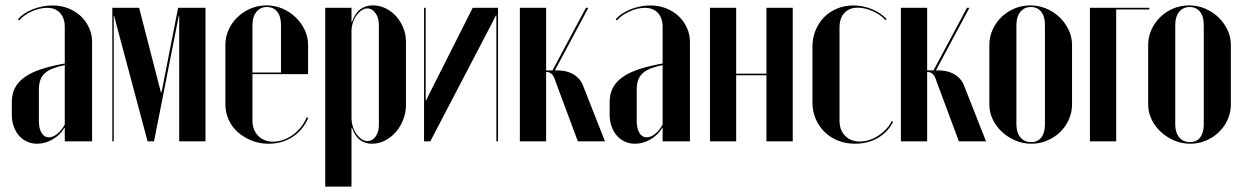

<svg xmlns="http://www.w3.org/2000/svg" viewBox="-20 -524 4618 712"><path d="M23.8 -98.5Q23.8 -75.2 30.9 -55.2Q38 -35.2 50.5 -21Q63 -6.8 80 1.1Q97 9 117.5 9Q147.2 9 174.9 -6.9Q202.5 -22.8 218.2 -49H220.2V-27.5V0H321.5V-368Q321.5 -396.8 310 -421.6Q298.5 -446.5 278.8 -464.8Q259 -483 232.5 -493.4Q206 -503.8 174.5 -503.8Q156 -503.8 136.9 -500Q117.8 -496.2 100.5 -489.2Q83.2 -482.2 69.2 -472.8Q55.2 -463.2 46.2 -452.5L51.2 -448.5Q58.5 -457.5 70.2 -466Q82 -474.5 96.4 -481.1Q110.8 -487.8 126 -491.4Q141.2 -495 154.5 -495Q185 -495 202.6 -476.1Q220.2 -457.2 220.2 -423.5V-288.5Q168.5 -279.5 131.4 -267Q94.2 -254.5 70.2 -237Q46.2 -219.5 35 -197Q23.8 -174.5 23.8 -146.2ZM161.5 -14.8Q144.2 -14.8 134.2 -31.1Q124.2 -47.5 124.2 -74.5V-190.5Q124.2 -211.2 129.2 -226.2Q134.2 -241.2 145.9 -252Q157.5 -262.8 175.8 -270Q194 -277.2 220.2 -282.5V-62.2Q208.2 -40.2 192.2 -27.5Q176.2 -14.8 161.5 -14.8Z M742 -495H640.5L584.8 -211L578.8 -181H577L569 -211L496 -495H396.5V0H401.8V-436.2V-466.2H403L410.8 -436.2L527.2 0H551.2L637.2 -436.2L643.2 -466.2H644.5V-436.2V0H742Z M815.8 -356.5V-137Q815.8 -106.5 828.1 -79.7Q840.4 -52.9 862.4 -33.5Q884.3 -14.1 913.6 -2.6Q942.8 9 975.8 9Q1026 9 1064.6 -16Q1103.2 -41 1123 -86.8L1117.2 -89Q1109.5 -69.5 1096.4 -53Q1083.2 -36.5 1066.4 -24.2Q1049.5 -12 1030.2 -5.2Q1010.9 1.5 992.5 1.5Q975.5 1.5 961.3 -4.4Q947.1 -10.3 937.3 -20.3Q927.5 -30.2 921.9 -44.6Q916.2 -59 916.2 -75.8V-431.5Q916.2 -461.8 930.8 -479.9Q945.2 -498 969.8 -498Q994.2 -498 1008.1 -480.4Q1022 -462.8 1022 -431.5V-255H911V-249H1122.5V-357.2Q1122.5 -386.9 1109.9 -413.3Q1097.2 -439.8 1076.2 -459.9Q1055.2 -480.1 1027.4 -492.1Q999.5 -504 968.4 -504Q937.2 -504 909.6 -492.4Q882 -480.8 860.8 -460.5Q839.7 -440.3 827.7 -413.6Q815.8 -386.9 815.8 -356.5Z M1283.5 -473V-495H1186V168H1283.5V-21.2V-49.8H1285.5Q1296.2 -18.5 1315.2 -4.8Q1334.2 9 1359.5 9Q1384.8 9 1407.4 -2.6Q1430 -14.2 1447.4 -33.9Q1464.8 -53.5 1475.1 -79.9Q1485.5 -106.2 1485.5 -134.8V-368.5Q1485.5 -396.2 1475.5 -420.8Q1465.5 -445.2 1448.9 -463.8Q1432.2 -482.2 1410 -493.1Q1387.8 -504 1362.5 -504Q1335.8 -504 1316.2 -489.5Q1296.8 -475 1285.2 -442.8H1283.5ZM1283.5 -86.8V-409.5Q1283.5 -424.5 1288.4 -439.5Q1293.2 -454.5 1301.8 -466.5Q1310.2 -478.5 1320.8 -485.6Q1331.2 -492.8 1342 -492.8Q1360.2 -492.8 1372.6 -475.2Q1385 -457.8 1385 -432.2V-59.8Q1385 -34.5 1372.9 -17.6Q1360.8 -0.8 1342.8 -0.8Q1331.5 -0.8 1321 -7.9Q1310.5 -15 1302 -27Q1293.5 -39 1288.5 -54.6Q1283.5 -70.2 1283.5 -86.8Z M1733 -495 1574.5 -181 1560.8 -152.5H1558.5V-182.5V-495H1552.5V0H1575.8L1804 -437.2L1818.8 -466.5H1820.8V-436.5V0H1826.8V-495Z M2122.8 0H2223.5L2144.2 -201Q2137.8 -220.2 2126.1 -232.5Q2114.5 -244.8 2100.5 -251.6Q2086.5 -258.5 2072.5 -260.8Q2058.5 -263 2046.8 -263H1983.2V-257H2008.5Q2017.8 -257 2026 -249.4Q2034.2 -241.8 2040.5 -221ZM2032 -252.2 2161.8 -495H2152.8L2024.8 -255.5ZM2005.2 -495H1907.8V0H2005.2Z M2240.8 -98.5Q2240.8 -75.2 2247.9 -55.2Q2255 -35.2 2267.5 -21Q2280 -6.8 2297 1.1Q2314 9 2334.5 9Q2364.2 9 2391.9 -6.9Q2419.5 -22.8 2435.2 -49H2437.2V-27.5V0H2538.5V-368Q2538.5 -396.8 2527 -421.6Q2515.5 -446.5 2495.8 -464.8Q2476 -483 2449.5 -493.4Q2423 -503.8 2391.5 -503.8Q2373 -503.8 2353.9 -500Q2334.8 -496.2 2317.5 -489.2Q2300.2 -482.2 2286.2 -472.8Q2272.2 -463.2 2263.2 -452.5L2268.2 -448.5Q2275.5 -457.5 2287.2 -466Q2299 -474.5 2313.4 -481.1Q2327.8 -487.8 2343 -491.4Q2358.2 -495 2371.5 -495Q2402 -495 2419.6 -476.1Q2437.2 -457.2 2437.2 -423.5V-288.5Q2385.5 -279.5 2348.4 -267Q2311.2 -254.5 2287.2 -237Q2263.2 -219.5 2252 -197Q2240.8 -174.5 2240.8 -146.2ZM2378.5 -14.8Q2361.2 -14.8 2351.2 -31.1Q2341.2 -47.5 2341.2 -74.5V-190.5Q2341.2 -211.2 2346.2 -226.2Q2351.2 -241.2 2362.9 -252Q2374.5 -262.8 2392.8 -270Q2411 -277.2 2437.2 -282.5V-62.2Q2425.2 -40.2 2409.2 -27.5Q2393.2 -14.8 2378.5 -14.8Z M2612.8 -495V0H2710V-244.8H2822.2V0H2919.8V-495H2822.2V-250.8H2710V-495Z M2992.8 -350.5V-144.5Q2992.8 -111 3004.8 -83.1Q3016.8 -55.2 3037.8 -34.6Q3058.8 -14 3087.6 -2.5Q3116.5 9 3150.8 9Q3198.2 9 3235.6 -12.6Q3273 -34.2 3291.8 -72.5L3286.8 -74.8Q3279 -59 3266 -45.1Q3253 -31.2 3237.1 -20.9Q3221.2 -10.5 3203.8 -4.9Q3186.2 0.8 3168.8 0.8Q3134.8 0.8 3114 -20.4Q3093.2 -41.5 3093.2 -76.8V-422.2Q3093.2 -456.8 3111.2 -476.1Q3129.2 -495.5 3160.8 -495.5Q3187.2 -495.5 3216.5 -482.5Q3245.8 -469.5 3264 -449.2L3268 -453.2Q3245.8 -476.8 3212.9 -490.2Q3180 -503.8 3144.8 -503.8Q3112 -503.8 3084.1 -492.2Q3056.2 -480.8 3036 -460.1Q3015.8 -439.5 3004.2 -411.2Q2992.8 -383 2992.8 -350.5Z M3535.8 0H3636.5L3557.2 -201Q3550.8 -220.2 3539.1 -232.5Q3527.5 -244.8 3513.5 -251.6Q3499.5 -258.5 3485.5 -260.8Q3471.5 -263 3459.8 -263H3396.2V-257H3421.5Q3430.8 -257 3439 -249.4Q3447.2 -241.8 3453.5 -221ZM3445 -252.2 3574.8 -495H3565.8L3437.8 -255.5ZM3418.2 -495H3320.8V0H3418.2Z M3800.8 -504Q3831.8 -504 3860 -492.1Q3888.3 -480.1 3909.3 -459.9Q3930.2 -439.8 3942.9 -413.3Q3955.5 -386.9 3955.5 -357.2V-137Q3955.5 -107.5 3943.6 -80.7Q3931.7 -53.9 3911.1 -34.1Q3890.5 -14.2 3863 -2.6Q3835.5 9 3805 9Q3773.2 9 3745.3 -3Q3717.3 -15 3695.8 -34.9Q3674.2 -54.8 3661.5 -81.1Q3648.8 -107.4 3648.8 -137V-357.2Q3648.8 -386.7 3660.7 -413.5Q3672.7 -440.2 3693.5 -460.5Q3714.2 -480.8 3741.9 -492.4Q3769.5 -504 3800.8 -504ZM3802.8 -498Q3778.2 -498 3763.8 -479.9Q3749.2 -461.8 3749.2 -431.5V-62.8Q3749.2 -32.5 3763.8 -14.8Q3778.3 3 3803.5 3Q3828 3 3841.5 -14.2Q3855 -31.5 3855 -62.8V-431.5Q3855 -462.8 3841.1 -480.4Q3827.2 -498 3802.8 -498Z M4021.8 0H4119.2V-489H4241.8V-495H4021.8Z M4389.8 -504Q4420.8 -504 4449 -492.1Q4477.3 -480.1 4498.3 -459.9Q4519.2 -439.8 4531.9 -413.3Q4544.5 -386.9 4544.5 -357.2V-137Q4544.5 -107.5 4532.6 -80.7Q4520.7 -53.9 4500.1 -34.1Q4479.5 -14.2 4452 -2.6Q4424.5 9 4394 9Q4362.2 9 4334.3 -3Q4306.3 -15 4284.8 -34.9Q4263.2 -54.8 4250.5 -81.1Q4237.8 -107.4 4237.8 -137V-357.2Q4237.8 -386.7 4249.7 -413.5Q4261.7 -440.2 4282.5 -460.5Q4303.2 -480.8 4330.9 -492.4Q4358.5 -504 4389.8 -504ZM4391.8 -498Q4367.2 -498 4352.8 -479.9Q4338.2 -461.8 4338.2 -431.5V-62.8Q4338.2 -32.5 4352.8 -14.8Q4367.3 3 4392.5 3Q4417 3 4430.5 -14.2Q4444 -31.5 4444 -62.8V-431.5Q4444 -462.8 4430.1 -480.4Q4416.2 -498 4391.8 -498Z"/></svg>

Font: Moniqa Black
Style: Regular
Weight: 900
Designer: Rajesh Rajput
Foundry: Rajesh Rajput
Version: Version 1.000